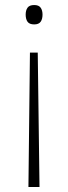

<svg xmlns="http://www.w3.org/2000/svg" viewBox="-20 -558 272 763"><path d="M149 -500Q149 -482 141.5 -471.5Q134 -461 116 -461Q97 -461 89.5 -471.5Q82 -482 82 -500Q82 -517 89.5 -527.5Q97 -538 116 -538Q134 -538 141.5 -527.5Q149 -517 149 -500ZM99 -349H130L137 185H93Z"/></svg>

Font: Noto Sans ExtraLight
Style: Regular
Weight: 200
Designer: Monotype Design Team
Foundry: Monotype Imaging Inc.
Version: Version 2.007